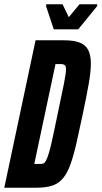

<svg xmlns="http://www.w3.org/2000/svg" viewBox="-33 -876 474 896"><path d="M-13 0 133 -688H266Q312 -688 339.5 -677Q367 -666 379 -642Q391 -618 391 -580Q391 -541 381 -484.5Q371 -428 354 -347Q337 -266 323.5 -207Q310 -148 295.5 -108Q281 -68 261 -44Q241 -20 211.5 -10Q182 0 136 0ZM127 -111H156Q164 -111 170 -113.5Q176 -116 182 -127Q188 -138 195.5 -163Q203 -188 212.5 -232Q222 -276 236 -344Q256 -438 265.5 -486Q275 -534 275 -554Q275 -562 273 -566.5Q271 -571 268 -573Q265 -575 261 -576Q257 -577 252 -577H226ZM218 -739 182 -847 183 -856H259L288 -796L338 -856H421L420 -847L332 -739Z"/></svg>

Font: Saira UltraCondensed ExtraBold
Style: Italic
Weight: 800
Width: 1
Italic angle: -12°
Designer: Hector Gatti with collaboration of the Omnibus-Type team
Foundry: Omnibus-Type
Version: Version 1.101